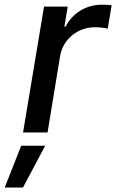

<svg xmlns="http://www.w3.org/2000/svg" viewBox="-74 -574 503 832"><path d="M25.9 0H132.1L186.8 -333.1C199.6 -404.5 262.8 -456 337.7 -456C360.1 -456 384.6 -452.1 392.8 -449.6L409.8 -551.1C398.8 -553.3 378.6 -553.6 365.1 -553.6C301.1 -553.6 239.7 -517.4 210.6 -458.8H204.9L219.5 -545.5H116.8ZM-53.6 238.6H25.6L121.8 57.5H17.8Z"/></svg>

Font: Magic Ui Pro Medium
Style: Italic
Weight: 500
Italic angle: -9.39999°
Designer: Stefan Endress, Andreas Faust
Version: Version 1.000;FEAKit 1.0